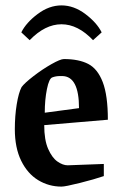

<svg xmlns="http://www.w3.org/2000/svg" viewBox="-20 -682 452 712"><path d="M35 -203Q35 -252 42 -295Q49 -338 60 -359Q71 -374 104 -399.5Q137 -425 170.5 -444Q204 -463 217 -463Q272 -463 307 -445Q342 -427 361 -377.5Q380 -328 380 -238L144 -218Q144 -163 158.5 -130Q173 -97 193 -83Q213 -69 231 -69L365 -74V-29Q330 -17 276 -3.5Q222 10 208 10Q161 10 121.5 -14Q82 -38 58.5 -86Q35 -134 35 -203ZM273 -281Q273 -399 211 -400H203Q187 -400 174 -395Q162 -391 154 -351.5Q146 -312 146 -264ZM59 -562Q77 -598 119.5 -630Q162 -662 208 -662Q254 -662 296.5 -630Q339 -598 357 -562L325 -533Q269 -592 208 -592Q147 -592 90 -533Z"/></svg>

Font: Grenze Medium
Style: Regular
Weight: 500
Designer: Renata Polastri
Foundry: Omnibus-Type
Version: Version 1.002; ttfautohint (v1.8)